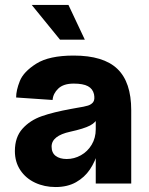

<svg xmlns="http://www.w3.org/2000/svg" viewBox="-20 -740 599 774"><path d="M40 -131Q40 -187 70.5 -221Q101 -255 148 -271.5Q195 -288 267 -301L289 -305Q321 -310 335 -314.5Q349 -319 356 -329Q363 -339 359 -360Q354 -382 334.5 -392.5Q315 -403 277 -403Q236 -403 215 -383Q194 -363 192 -337L45 -347Q45 -376 60 -413.5Q75 -451 126.5 -483.5Q178 -516 277 -516Q397 -516 453 -462.5Q509 -409 509 -296V0H366V-129H375Q364 -89 342.5 -57Q321 -25 286.5 -5.5Q252 14 204 14Q159 14 121.5 -3.5Q84 -21 62 -54Q40 -87 40 -131ZM366 -219V-269H375Q368 -247 343 -234Q318 -221 263 -209Q226 -201 207 -186Q188 -171 188 -149Q188 -124 204.5 -111.5Q221 -99 249 -99Q279 -99 306 -114Q333 -129 349.5 -156.5Q366 -184 366 -219ZM108 -720H256L322 -580H222Z"/></svg>

Font: Uncut Sans VF
Style: Regular
Weight: 400
Designer: Kasper Nordkvist
Foundry: Uncut Type
Version: Version 1.100;FEAKit 1.0